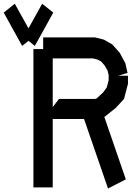

<svg xmlns="http://www.w3.org/2000/svg" viewBox="-135 -1019 718 1048"><path d="M497.6 -430.7 438 -382.8 434.1 -381.8 551.8 -40 454.6 9.8 323.7 -369.6H152.8V3.9H47.4V-751H100.6V-814.9H383.3L432.1 -802.7L478 -776.4L518.1 -731.4L549.3 -673.8L561 -621.1L509.8 -605.5H563.5V-561.5L542 -479ZM152.8 -700.2V-434.6L187 -479H384.3L392.6 -481.9L427.7 -514.2L447.8 -542L458 -580.6V-609.4L452.1 -633.8L436.5 -661.1L418 -682.6L398.4 -693.4L372.6 -700.2ZM155.8 -950.2 55.2 -768.6 20.5 -795.9 -14.2 -768.6 -114.7 -950.2 -54.2 -998.5 20.5 -864.3 95.2 -998.5Z"/></svg>

Font: Gap Sans
Style: Bold
Weight: 400
Designer: Alexandre Liziard and Etienne Ozeray
Foundry: Interstices.io
Version: Version 1.610